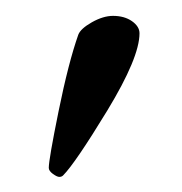

<svg xmlns="http://www.w3.org/2000/svg" viewBox="-20 -708 235 248"><path d="M126 -687.5Q140.6 -687.5 150.4 -680.7Q160.2 -673.8 160.2 -665Q160.2 -633.8 118.7 -565.4Q77.1 -497.1 61.5 -481.4Q59.6 -479.5 56.6 -479.5Q53.7 -479.5 48.3 -483.4Q43 -487.3 43 -491.2Q43 -502 55.7 -564.5Q68.4 -627 81.1 -663.1Q84 -670.9 98.6 -679.2Q113.3 -687.5 126 -687.5Z"/></svg>

Font: Crimson
Style: Bold
Weight: 700
Version: Version 0.8 ; ttfautohint (v1.00) -l 8 -r 50 -G 200 -x 14 -D